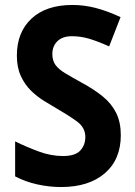

<svg xmlns="http://www.w3.org/2000/svg" viewBox="-20 -744 544 774"><path d="M467 -199Q467 -101 402.5 -45.5Q338 10 226 10Q179 10 131 -0.5Q83 -11 41 -33V-174Q88 -151 137 -133Q186 -115 234 -115Q283 -115 303.5 -137Q324 -159 324 -192Q324 -230 289.5 -255Q255 -280 203 -310Q182 -322 155.5 -338.5Q129 -355 104.5 -379Q80 -403 64 -437.5Q48 -472 48 -520Q48 -614 107 -669Q166 -724 272 -724Q319 -724 365.5 -712Q412 -700 466 -675L420 -557Q373 -578 339 -588Q305 -598 270 -598Q232 -598 211.5 -578Q191 -558 191 -526Q191 -500 203.5 -482.5Q216 -465 242.5 -449Q269 -433 309 -411Q359 -384 394.5 -355Q430 -326 448.5 -288.5Q467 -251 467 -199Z"/></svg>

Font: Noto Sans Tamil SemiCondensed
Style: Bold
Weight: 700
Width: 4
Designer: Jelle Bosma - Monotype Design Team
Foundry: Monotype Imaging Inc.
Version: Version 2.004; ttfautohint (v1.8.4.7-5d5b)